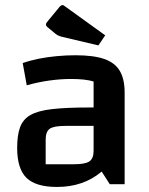

<svg xmlns="http://www.w3.org/2000/svg" viewBox="-20 -730 590 761"><path d="M206 11Q122 11 85 -25Q48 -61 48 -144Q48 -194 59.5 -225.5Q71 -257 100.5 -274Q130 -291 186 -297.5Q242 -304 332 -304H381V-231H239Q193 -231 177 -219.5Q161 -208 161 -176V-79H273Q318 -79 334.5 -90.5Q351 -102 351 -132V-407Q319 -417 261 -417Q221 -417 177 -411Q133 -405 86 -392L70 -480Q98 -490 132.5 -497Q167 -504 205 -507.5Q243 -511 279 -511Q350 -511 392.5 -496.5Q435 -482 454.5 -449.5Q474 -417 474 -363V0H415L383 -50Q311 11 206 11ZM370 -550 222 -585Q213 -588 209 -590Q205 -592 200 -596L170 -621Q162 -627 162 -633Q162 -638 170 -647L217 -704Q223 -710 228 -710Q231 -710 236 -706L397 -590Z"/></svg>

Font: Changa ExtraLight Medium
Style: Regular
Weight: 500
Version: Version 3.002; ttfautohint (v1.8.2)